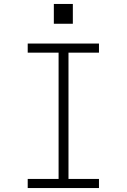

<svg xmlns="http://www.w3.org/2000/svg" viewBox="-20 -950 640 970"><path d="M120 0V-46H276V-684H120V-730H480V-684H326V-46H480V0ZM252 -930H348V-830H252Z"/></svg>

Font: Tiny Thin
Style: Regular
Weight: 100
Monospace: yes
Designer: Philipp Nurullin, Konstantin Bulenkov
Foundry: JetBrains
Version: Version 2.251; ttfautohint (v1.8.4.7-5d5b)